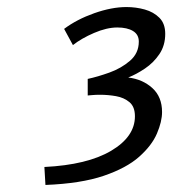

<svg xmlns="http://www.w3.org/2000/svg" viewBox="-20 -948 495 545"><path d="M106 -474Q228 -480 295.5 -520Q363 -560 363 -618Q363 -645 347.5 -658Q332 -671 309.5 -675Q287 -679 264 -679Q251 -679 240.5 -678Q230 -677 229 -677V-724Q257 -730 290.5 -742Q324 -754 349 -775.5Q374 -797 374 -830Q374 -850 357.5 -860Q341 -870 313 -870Q283 -870 247 -854.5Q211 -839 187 -820L162 -866Q198 -893 247.5 -910.5Q297 -928 339 -928Q366 -928 391 -921Q416 -914 432.5 -897.5Q449 -881 449 -852Q449 -819 432.5 -794.5Q416 -770 391.5 -753.5Q367 -737 344 -728Q385 -723 412.5 -698Q440 -673 440 -630Q440 -603 425.5 -569Q411 -535 375 -503Q339 -471 274.5 -449Q210 -427 109 -423Z"/></svg>

Font: Rosario Light
Style: Italic
Weight: 300
Italic angle: -8.05°
Designer: Hector Gatti
Foundry: Omnibus Type
Version: Version 1.101; ttfautohint (v1.8.1.43-b0c9)